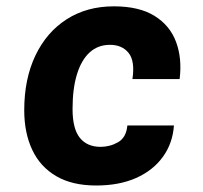

<svg xmlns="http://www.w3.org/2000/svg" viewBox="-20 -576 640 606"><path d="M283.5 9.5Q208 9.5 157.5 -20Q107 -49.5 81.8 -103Q56.5 -156.5 56.5 -228Q56.5 -327 91.8 -400.8Q127 -474.5 190.5 -515.2Q254 -556 339.5 -556Q419 -556 467.5 -526Q516 -496 535.5 -444.2Q555 -392.5 547 -326.5H398Q406.5 -383 386 -408.8Q365.5 -434.5 327 -434.5Q289.5 -434.5 263.2 -410.8Q237 -387 223 -341.8Q209 -296.5 209 -232Q209 -169.5 232 -141Q255 -112.5 297.5 -112.5Q327 -112.5 352.8 -127.2Q378.5 -142 382 -180H529Q525 -123.5 494 -80.8Q463 -38 409.5 -14.2Q356 9.5 283.5 9.5Z"/></svg>

Font: Spline Sans Mono
Style: Italic
Weight: 400
Italic angle: -4°
Monospace: yes
Designer: Eben Sorkin, Mirko Velimirovic
Foundry: Sorkin Type
Version: Version 1.004